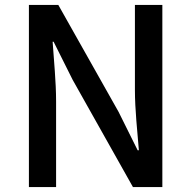

<svg xmlns="http://www.w3.org/2000/svg" viewBox="-20 -757 774 777"><path d="M97 0H207V-346C207 -427 198 -512 193 -588H197L274 -434L518 0H637V-737H526V-393C526 -313 536 -224 542 -149H537L460 -304L216 -737H97Z"/></svg>

Font: Noto Sans CJK TC Medium
Style: Regular
Weight: 500
Designer: Ryoko NISHIZUKA 西塚涼子 (kana, bopomofo & ideographs); Paul D. Hunt (Latin, Greek & Cyrillic); Sandoll Communications 산돌커뮤니
Foundry: Adobe
Version: Version 2.004;hotconv 1.0.118;makeotfexe 2.5.65603